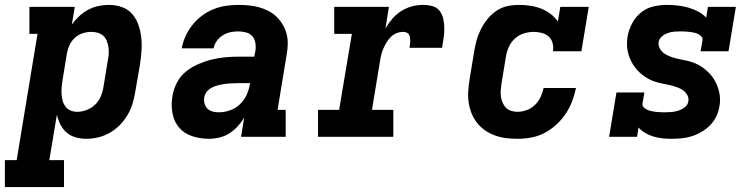

<svg xmlns="http://www.w3.org/2000/svg" viewBox="-55 -558 3075 783"><path d="M-35 205V95H13L98 -420H65V-530H250L238 -458Q251 -476 268 -492Q285 -508 305 -518.5Q325 -529 346.5 -533.5Q368 -538 390 -538Q417 -538 442.5 -529Q468 -520 484.5 -500.5Q501 -481 509.5 -456.5Q518 -432 521 -405.5Q524 -379 522 -351Q520 -323 516 -296L497 -186Q493 -161 486 -137Q479 -113 466 -90.5Q453 -68 434.5 -49Q416 -30 393.5 -17Q371 -4 346.5 2Q322 8 297 8Q274 8 253 2Q232 -4 216.5 -17.5Q201 -31 191.5 -50Q182 -69 177 -90Q177 -90 177 -90Q177 -90 177 -90L146 95H206V205ZM260 -102Q279 -102 298.5 -109.5Q318 -117 333 -131.5Q348 -146 356 -165Q364 -184 367 -204L385 -314Q388 -327 388.5 -341Q389 -355 387 -367.5Q385 -380 380 -392Q375 -404 365.5 -412.5Q356 -421 343.5 -424.5Q331 -428 317 -428Q300 -428 282.5 -422.5Q265 -417 251 -404.5Q237 -392 229 -375Q221 -358 218 -341L200 -231Q198 -217 196.5 -202.5Q195 -188 196 -174.5Q197 -161 200.5 -147.5Q204 -134 212 -123.5Q220 -113 232.5 -107.5Q245 -102 260 -102Z M797 8Q762 8 729.5 -2.5Q697 -13 676 -37Q655 -61 648.5 -95.5Q642 -130 648 -164Q652 -192 665.5 -219Q679 -246 702 -265Q725 -284 752.5 -296Q780 -308 808 -315Q836 -322 864 -324.5Q892 -327 919 -327H982L987 -353Q989 -369 986 -385Q983 -401 973 -411.5Q963 -422 947.5 -426Q932 -430 916 -430Q900 -430 884 -426.5Q868 -423 853.5 -414Q839 -405 829 -391Q819 -377 816 -361H686Q691 -387 702 -411Q713 -435 729.5 -456Q746 -477 768 -493.5Q790 -510 814.5 -520Q839 -530 865 -534Q891 -538 916 -538Q938 -538 959.5 -536Q981 -534 1001 -528.5Q1021 -523 1039.5 -513.5Q1058 -504 1072.5 -490Q1087 -476 1097.5 -458.5Q1108 -441 1113.5 -420.5Q1119 -400 1118.5 -378.5Q1118 -357 1114 -335L1077 -110H1110V0H928L941 -79Q930 -60 914.5 -43Q899 -26 880 -14Q861 -2 839.5 3Q818 8 797 8ZM836 -100Q859 -100 881.5 -107.5Q904 -115 922 -131.5Q940 -148 950 -169.5Q960 -191 964 -214L965 -219H919Q909 -219 899 -218.5Q889 -218 879 -217.5Q869 -217 859.5 -215.5Q850 -214 839.5 -211.5Q829 -209 819.5 -205.5Q810 -202 801 -196Q792 -190 786 -181Q780 -172 778 -162Q776 -149 779 -136.5Q782 -124 790.5 -115.5Q799 -107 811 -103.5Q823 -100 836 -100Z M1242 0V-110H1328L1380 -420H1308V-530H1531L1517 -442Q1529 -463 1545 -481.5Q1561 -500 1581.5 -513Q1602 -526 1624.5 -532Q1647 -538 1670 -538Q1690 -538 1708.5 -533Q1727 -528 1738 -513.5Q1749 -499 1753 -480Q1757 -461 1757 -441.5Q1757 -422 1754 -402.5Q1751 -383 1748 -363H1615Q1616 -370 1617 -377Q1618 -384 1618 -391.5Q1618 -399 1617 -405.5Q1616 -412 1612.5 -417.5Q1609 -423 1602.5 -425.5Q1596 -428 1589 -428Q1575 -428 1561.5 -422.5Q1548 -417 1538 -406.5Q1528 -396 1520.5 -383.5Q1513 -371 1507.5 -358Q1502 -345 1499 -331.5Q1496 -318 1494 -305L1462 -110H1549V0Z M2055 8Q2031 8 2007.5 5Q1984 2 1962.5 -6Q1941 -14 1923 -26.5Q1905 -39 1891 -56.5Q1877 -74 1868.5 -95Q1860 -116 1856.5 -139Q1853 -162 1854.5 -186Q1856 -210 1860 -234L1878 -344Q1882 -368 1888 -391Q1894 -414 1905 -436.5Q1916 -459 1932 -479Q1948 -499 1969 -513.5Q1990 -528 2014 -533Q2038 -538 2062 -538Q2085 -538 2108 -534.5Q2131 -531 2151.5 -523Q2172 -515 2190 -501.5Q2208 -488 2220 -470L2230 -530H2346L2316 -349H2200Q2203 -366 2198.5 -382.5Q2194 -399 2182 -409.5Q2170 -420 2153.5 -424Q2137 -428 2121 -428Q2101 -428 2080.5 -421.5Q2060 -415 2044 -400Q2028 -385 2019.5 -365.5Q2011 -346 2008 -326L1990 -216Q1988 -203 1987 -189.5Q1986 -176 1988 -163Q1990 -150 1995 -138.5Q2000 -127 2008.5 -118.5Q2017 -110 2029.5 -106Q2042 -102 2055 -102Q2074 -102 2093 -109Q2112 -116 2126.5 -130Q2141 -144 2149.5 -162Q2158 -180 2162 -199H2294Q2288 -171 2278 -144.5Q2268 -118 2251.5 -93.5Q2235 -69 2213 -49Q2191 -29 2165 -15.5Q2139 -2 2111 3Q2083 8 2055 8Z M2683 8Q2664 8 2645.5 6Q2627 4 2609 -1.5Q2591 -7 2576 -16Q2561 -25 2549 -38L2543 0H2429L2459 -181H2573L2565 -136Q2564 -127 2570 -120.5Q2576 -114 2584 -110.5Q2592 -107 2600.5 -105Q2609 -103 2618 -102Q2627 -101 2636 -100.5Q2645 -100 2654 -100Q2668 -100 2682 -101Q2696 -102 2710.5 -106.5Q2725 -111 2737.5 -120.5Q2750 -130 2752 -144Q2752 -144 2752 -144Q2752 -144 2752 -144Q2755 -159 2747 -172Q2739 -185 2726.5 -192.5Q2714 -200 2700 -204.5Q2686 -209 2671.5 -212Q2657 -215 2642.5 -218Q2628 -221 2614.5 -225.5Q2601 -230 2588.5 -237Q2576 -244 2564.5 -253Q2553 -262 2543.5 -272.5Q2534 -283 2526.5 -295Q2519 -307 2513.5 -320.5Q2508 -334 2505 -348.5Q2502 -363 2502 -378Q2502 -393 2504 -408Q2509 -436 2522.5 -462Q2536 -488 2558.5 -506.5Q2581 -525 2609 -531.5Q2637 -538 2664 -538Q2687 -538 2709 -535.5Q2731 -533 2752 -527Q2773 -521 2792 -511Q2811 -501 2825 -486L2832 -530H2946L2916 -349H2802L2810 -394Q2811 -403 2805 -409.5Q2799 -416 2791.5 -419.5Q2784 -423 2775 -425Q2766 -427 2757 -428Q2748 -429 2739 -429.5Q2730 -430 2721 -430Q2708 -430 2695 -429Q2682 -428 2669 -423.5Q2656 -419 2644.5 -409.5Q2633 -400 2631 -387Q2629 -372 2636.5 -359Q2644 -346 2656 -338.5Q2668 -331 2682 -326Q2696 -321 2710 -318Q2724 -315 2739 -312Q2754 -309 2767.5 -304.5Q2781 -300 2793.5 -293.5Q2806 -287 2817 -278Q2828 -269 2838 -259Q2848 -249 2855.5 -237Q2863 -225 2868.5 -212Q2874 -199 2877.5 -184.5Q2881 -170 2881.5 -155Q2882 -140 2879 -125Q2876 -104 2866.5 -84Q2857 -64 2841.5 -48Q2826 -32 2806.5 -20.5Q2787 -9 2766.5 -2.5Q2746 4 2725 6Q2704 8 2683 8Z"/></svg>

Font: Iosevka Curly Slab XBdExObl
Style: Regular
Weight: 800
Width: 7
Italic angle: -9°
Monospace: yes
Designer: Belleve Invis
Foundry: Belleve Invis
Version: Version 11.1.0; ttfautohint (v1.8.3)